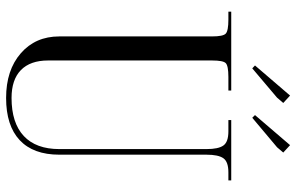

<svg xmlns="http://www.w3.org/2000/svg" viewBox="-188 -760 957 620"><g transform="rotate(90 290.0 -450.5)"><path d="M449.2 -909.2 473.1 -887.2 456.1 -867.2 360.8 -787.1 352.1 -795.9ZM289.1 -909.2 313 -887.2 295.9 -867.2 201.2 -787.1 191.9 -795.9ZM18.1 -719.2H272.9V-710H229Q192.9 -710 184.3 -701.4Q175.8 -692.9 175.8 -657.2V-127.9Q175.8 -70.3 206.8 -40Q237.8 -9.8 296.9 -9.8Q377.4 -9.8 419.7 -49.3Q461.9 -88.9 461.9 -164.1V-639.2Q461.9 -677.7 450.4 -693.8Q439 -710 404.8 -710H368.2V-719.2H563V-710H537.1Q502.9 -710 491.5 -693.8Q480 -677.7 480 -639.2V-164.1Q480 -80.1 433.1 -36.1Q386.2 7.8 296.9 7.8Q207 7.8 152.6 -39.6Q98.1 -86.9 98.1 -164.1V-657.2Q98.1 -692.9 89.1 -701.4Q80.1 -710 43.9 -710H18.1Z"/></g></svg>

Font: FoglihtenNo07calt
Style: Regular
Weight: 500
Designer: gluk (gluksza@wp.pl)
Foundry: gluk (gluksza@wp.pl)
Version: Version 0.844